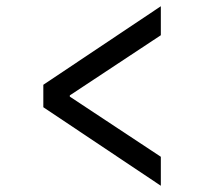

<svg xmlns="http://www.w3.org/2000/svg" viewBox="-20 -640 640 616"><path d="M496 -44 119 -296V-368L496 -620V-527L204 -334V-330L496 -137Z"/></svg>

Font: Source Code Pro Medium
Style: Regular
Weight: 500
Monospace: yes
Designer: Paul D. Hunt, Teo Tuominen
Foundry: Adobe Systems Incorporated
Version: Version 2.030;PS 1.000;hotconv 16.6.51;makeotf.lib2.5.65220